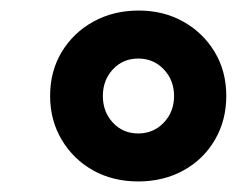

<svg xmlns="http://www.w3.org/2000/svg" viewBox="-20 -730 449 364"><path d="M242 -386Q194 -386 156.5 -407Q119 -428 97 -465Q75 -502 75 -548Q75 -595 97 -631.5Q119 -668 157 -689Q195 -710 243 -710Q290 -710 327.5 -689Q365 -668 387 -631.5Q409 -595 409 -548Q409 -502 387.5 -465Q366 -428 328 -407Q290 -386 242 -386ZM242 -477Q271 -477 290.5 -497.5Q310 -518 310 -548Q310 -578 290.5 -598.5Q271 -619 242 -619Q213 -619 194 -598.5Q175 -578 175 -548Q175 -518 194 -497.5Q213 -477 242 -477Z"/></svg>

Font: Nunito ExtraLight Black
Style: Italic
Weight: 900
Italic angle: -9°
Version: Version 3.602